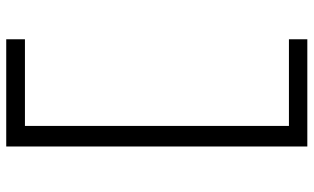

<svg xmlns="http://www.w3.org/2000/svg" viewBox="-215 -648 1006 616"><g transform="rotate(90 288.0 -340.0)"><path d="M106 143H450V-823H106V-764H384V83H106Z"/></g></svg>

Font: Iosevka Sparkle Light
Style: Regular
Weight: 300
Designer: Belleve Invis
Foundry: Belleve Invis
Version: Version 4.5.0; ttfautohint (v1.8.3)